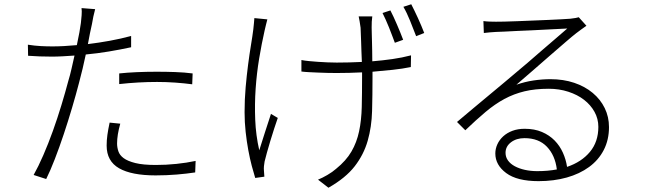

<svg xmlns="http://www.w3.org/2000/svg" viewBox="-20 -820 3040 902"><path d="M540 -475Q577 -479 622 -481Q667 -483 715 -483Q759 -483 803 -481.5Q847 -480 885 -475L883 -424Q845 -429 803 -432Q761 -435 718 -435Q674 -435 629.5 -432.5Q585 -430 540 -425ZM596 -598Q545 -587 491 -578Q437 -569 383 -564Q369 -497 351 -430Q337 -376 318.5 -313.5Q300 -251 279.5 -189.5Q259 -128 237.5 -72.5Q216 -17 197 21L138 2Q160 -37 183.5 -91Q207 -145 228.5 -205Q250 -265 268.5 -326Q287 -387 301 -440Q309 -466 316 -497Q323 -528 330 -559Q301 -557 274.5 -555.5Q248 -554 224 -554Q193 -554 166.5 -555Q140 -556 112 -558L111 -610Q143 -605 171.5 -603.5Q200 -602 226 -602Q278 -602 341 -608Q348 -641 353 -668Q358 -695 360 -712Q362 -729 363.5 -748.5Q365 -768 363 -782L427 -777Q423 -763 418.5 -742Q414 -721 412 -707Q407 -687 402.5 -663Q398 -639 393 -613Q444 -619 496 -628.5Q548 -638 596 -651ZM545 -239Q530 -186 530 -146Q530 -128 536 -109.5Q542 -91 561 -77Q580 -63 616 -54Q652 -45 712 -45Q760 -45 808.5 -50Q857 -55 899 -64L897 -10Q858 -4 810 0Q762 4 711 4Q598 4 539.5 -29.5Q481 -63 481 -136Q481 -161 484.5 -186Q488 -211 495 -244Z M1835 -619Q1829 -635 1822 -653.5Q1815 -672 1807.5 -691Q1800 -710 1792 -727.5Q1784 -745 1777 -759L1814 -771Q1821 -758 1829 -740.5Q1837 -723 1845 -704.5Q1853 -686 1860.5 -667.5Q1868 -649 1874 -633ZM1236 -729Q1233 -718 1229.5 -703.5Q1226 -689 1223 -676Q1209 -614 1197.5 -545Q1186 -476 1181 -403.5Q1176 -331 1179 -257.5Q1182 -184 1198 -114Q1209 -150 1224 -196Q1239 -242 1253 -285L1285 -266Q1277 -244 1268 -215.5Q1259 -187 1250 -158Q1241 -129 1234 -103Q1227 -77 1223 -61Q1221 -50 1220 -39Q1219 -28 1220 -18Q1220 -12 1221 -4Q1222 4 1222 10L1179 16Q1172 -6 1163 -40Q1154 -74 1146.5 -114.5Q1139 -155 1134 -200.5Q1129 -246 1129 -293Q1129 -353 1134 -409.5Q1139 -466 1145.5 -516Q1152 -566 1159 -608Q1166 -650 1170 -682Q1172 -697 1173 -711Q1174 -725 1175 -735ZM1729 -743Q1727 -729 1726.5 -718Q1726 -707 1726 -691Q1726 -683 1726.5 -666Q1727 -649 1727.5 -627Q1728 -605 1728.5 -580.5Q1729 -556 1729 -532Q1778 -536 1823.5 -542.5Q1869 -549 1911 -560L1910 -505Q1871 -497 1825 -492Q1779 -487 1730 -483V-457Q1730 -373 1728 -298.5Q1726 -224 1707.5 -159Q1689 -94 1646.5 -39Q1604 16 1523 62L1474 24Q1494 16 1518 2Q1542 -12 1559 -27Q1606 -65 1631 -108Q1656 -151 1667 -203Q1678 -255 1679.5 -317.5Q1681 -380 1681 -457V-480Q1621 -477 1561 -477Q1542 -477 1519.5 -477.5Q1497 -478 1474.5 -479Q1452 -480 1431.5 -481Q1411 -482 1396 -484V-538Q1411 -535 1431.5 -533Q1452 -531 1474 -529.5Q1496 -528 1519 -527Q1542 -526 1562 -526Q1620 -526 1680 -529Q1679 -553 1678 -578Q1677 -603 1676.5 -625Q1676 -647 1675 -664.5Q1674 -682 1674 -690Q1672 -707 1669.5 -719.5Q1667 -732 1665 -743ZM1912 -800Q1919 -787 1927 -770Q1935 -753 1943.5 -735Q1952 -717 1959.5 -698.5Q1967 -680 1973 -665L1935 -650Q1922 -684 1906.5 -722.5Q1891 -761 1875 -788Z M2504 -16Q2529 -16 2552 -18Q2575 -20 2596 -24Q2588 -90 2549.5 -130.5Q2511 -171 2444 -171Q2406 -171 2380.5 -151.5Q2355 -132 2355 -102Q2355 -82 2366.5 -66Q2378 -50 2398.5 -39Q2419 -28 2446 -22Q2473 -16 2504 -16ZM2735 -699Q2724 -691 2710.5 -681.5Q2697 -672 2687 -664Q2670 -651 2636 -621.5Q2602 -592 2561.5 -557Q2521 -522 2479.5 -485.5Q2438 -449 2406 -422Q2446 -436 2486.5 -442Q2527 -448 2566 -448Q2627 -448 2677.5 -431Q2728 -414 2764.5 -383.5Q2801 -353 2821 -312Q2841 -271 2841 -223Q2841 -163 2816.5 -115.5Q2792 -68 2747.5 -35.5Q2703 -3 2642.5 14Q2582 31 2510 31Q2409 31 2358 -7Q2307 -45 2307 -99Q2307 -121 2316.5 -142Q2326 -163 2344 -179.5Q2362 -196 2387.5 -205.5Q2413 -215 2445 -215Q2491 -215 2526 -200Q2561 -185 2585.5 -160Q2610 -135 2624.5 -102.5Q2639 -70 2644 -36Q2712 -59 2751.5 -106.5Q2791 -154 2791 -224Q2791 -262 2773 -294.5Q2755 -327 2724 -351Q2693 -375 2650 -389Q2607 -403 2558 -403Q2494 -403 2444 -391Q2394 -379 2349.5 -355Q2305 -331 2261 -294Q2217 -257 2166 -208L2127 -247Q2160 -275 2199.5 -308Q2239 -341 2277.5 -373Q2316 -405 2349.5 -433Q2383 -461 2404 -479Q2425 -496 2458 -524.5Q2491 -553 2526 -583.5Q2561 -614 2593.5 -641.5Q2626 -669 2645 -686Q2631 -685 2604.5 -684Q2578 -683 2545.5 -681Q2513 -679 2476.5 -677.5Q2440 -676 2407.5 -674.5Q2375 -673 2349 -671.5Q2323 -670 2310 -670Q2296 -669 2281.5 -668Q2267 -667 2253 -665L2251 -721Q2265 -719 2282 -718.5Q2299 -718 2310 -718Q2322 -718 2349.5 -718.5Q2377 -719 2411.5 -720.5Q2446 -722 2484.5 -723.5Q2523 -725 2557.5 -726.5Q2592 -728 2619 -729.5Q2646 -731 2659 -732Q2676 -734 2684 -735.5Q2692 -737 2699 -739Z"/></svg>

Font: SpoqaHanSansJP-Light
Style: Regular
Weight: 300
Designer: [Source Han Sans]
Ryoko NISHIZUKA  (kana & ideographs); Paul D. Hunt (Latin, Greek & Cyrillic); Wenlong ZHANG  (bopomofo
Foundry: Spoqa (http://bi.spoqa.com)
Version: Version 1.002.20150607